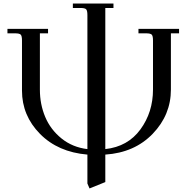

<svg xmlns="http://www.w3.org/2000/svg" viewBox="-20 -865 1085 1083"><path d="M22 -677V-702H251V-677H205V-359Q205 -277 235 -205.5Q265 -134 327 -84Q389 -34 473 -24V-780Q473 -805 466 -812.5Q459 -820 434 -820H391V-845H620V-820H574V-24Q701 -38 772 -135Q843 -232 843 -360V-637Q843 -662 836 -669.5Q829 -677 804 -677H761V-702H990V-677H944V-360Q944 -217 841.5 -110.5Q739 -4 574 7V162L485 198L473 170V7Q307 -7 205.5 -110Q104 -213 104 -354V-637Q104 -662 97 -669.5Q90 -677 65 -677Z"/></svg>

Font: Dihjauti
Style: Bold
Weight: 700
Designer: T. Christopher White
Version: Version 3.0.0